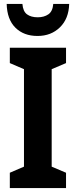

<svg xmlns="http://www.w3.org/2000/svg" viewBox="-20 -957 385 977"><path d="M316 0H30V-78L102 -109V-605L30 -636V-714H316V-636L243 -605V-109L316 -78ZM332 -937Q330 -862 285 -818Q240 -774 171 -774Q101 -774 58.5 -816Q16 -858 14 -937H94Q97 -899 117.5 -884Q138 -869 172 -869Q204 -869 226 -884Q248 -899 251 -937Z"/></svg>

Font: Noto Sans Condensed
Style: Bold
Weight: 700
Width: 3
Designer: Monotype Design Team
Foundry: Monotype Imaging Inc.
Version: Version 2.013; ttfautohint (v1.8.4.7-5d5b)